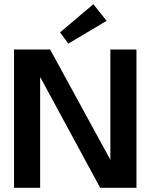

<svg xmlns="http://www.w3.org/2000/svg" viewBox="-20 -896 746 916"><path d="M163 -544.5 171.5 -543V0H47V-660H219L515 -118L506.5 -116V-660H631V0H458ZM306 -688 266.5 -741.5 425.5 -876 488.5 -796.5Z"/></svg>

Font: League Spartan Thin SemiBold
Style: Regular
Weight: 600
Version: Version 2.002